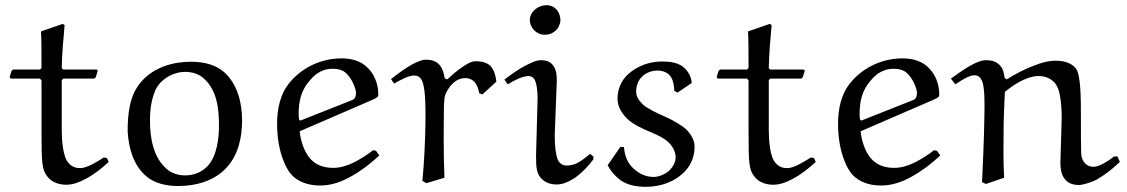

<svg xmlns="http://www.w3.org/2000/svg" viewBox="-20 -703 4344 740"><path d="M138 -582C140 -556 140 -492 140 -441L134 -435H30L24 -429L17 -405L22 -400H134L140 -393V-203C140 -68 142 -49 163 -22C181 2 212 9 235 9C262 9 287 -1 311 -14C343 -31 372 -54 399 -79L392 -94L380 -96C350 -77 314 -55 289 -55C272 -55 257 -60 244 -75C222 -99 218 -163 218 -205V-394L224 -400H343L349 -405L357 -431L352 -435H224L218 -440C219 -498 224 -549 229 -606L222 -611Z M566 -316C572 -341 580 -365 598 -384C624 -412 662 -426 692 -426C719 -426 746 -419 766 -400C816 -356 824 -284 824 -220C824 -193 822 -166 816 -139C810 -112 800 -85 781 -64C758 -39 727 -27 693 -27C666 -27 640 -36 621 -53C570 -98 558 -173 558 -239C558 -265 560 -291 566 -316ZM666 14C736 14 808 -6 855 -59C899 -108 913 -174 913 -239C913 -306 896 -377 845 -424C809 -456 762 -465 715 -465C645 -465 574 -443 527 -391C479 -339 472 -265 472 -196C476 -133 493 -69 541 -26C574 4 622 14 666 14Z M1177 -396C1198 -422 1228 -438 1261 -438C1280 -438 1293 -435 1305 -428C1329 -412 1345 -379 1351 -354C1352 -351 1352 -347 1352 -344C1352 -328 1345 -320 1339 -318L1137 -238L1133 -242C1132 -248 1131 -254 1131 -260C1131 -309 1138 -354 1177 -396ZM1417 -319C1424 -322 1434 -327 1437 -332C1438 -333 1438 -336 1438 -340C1438 -382 1421 -423 1388 -450C1362 -471 1329 -478 1296 -478C1220 -478 1148 -445 1099 -388C1060 -343 1048 -284 1048 -226C1048 -177 1055 -126 1074 -80C1083 -57 1096 -34 1116 -18C1144 4 1179 12 1214 12C1256 12 1297 -2 1333 -23C1373 -45 1409 -73 1442 -104L1429 -122L1418 -124C1395 -106 1371 -91 1346 -78C1320 -65 1293 -56 1264 -56C1234 -56 1204 -64 1182 -85C1152 -113 1138 -164 1135 -197Z M1839 -339 1893 -388C1891 -410 1884 -435 1870 -449C1856 -463 1833 -467 1814 -467C1796 -467 1781 -457 1767 -448C1744 -433 1723 -415 1704 -397L1694 -401C1691 -421 1685 -442 1671 -456C1658 -469 1640 -473 1622 -473C1603 -473 1585 -463 1567 -454C1539 -438 1512 -418 1487 -398L1499 -381C1524 -395 1554 -412 1577 -412C1588 -412 1598 -407 1604 -397C1620 -372 1620 -296 1620 -243C1619 -163 1615 -76 1608 -6L1623 3L1693 -18C1689 -110 1690 -201 1691 -294C1692 -308 1692 -328 1697 -340C1709 -367 1733 -402 1774 -402C1787 -402 1799 -397 1808 -388C1819 -376 1824 -360 1827 -344Z M2126 -392C2126 -413 2124 -437 2110 -453C2098 -469 2078 -471 2064 -471C2045 -471 2023 -459 2005 -450C1981 -438 1948 -415 1924 -396L1937 -378C1961 -393 1995 -410 2017 -410C2027 -410 2036 -405 2041 -395C2048 -381 2052 -355 2052 -325L2046 -104C2046 -60 2048 -38 2062 -20C2079 1 2102 8 2126 8C2152 8 2176 -5 2198 -19C2225 -39 2247 -62 2267 -89V-100L2254 -110C2238 -96 2222 -84 2204 -74C2192 -68 2176 -65 2162 -65C2148 -65 2136 -74 2130 -87C2122 -105 2118 -141 2118 -182ZM2140 -625C2140 -655 2120 -683 2086 -683C2056 -683 2024 -661 2022 -627C2022 -595 2048 -569 2080 -569C2112 -569 2138 -592 2140 -625Z M2646 -383C2645 -405 2634 -426 2618 -441C2595 -462 2563 -466 2533 -466C2484 -466 2437 -450 2401 -417C2374 -393 2360 -358 2360 -323C2360 -291 2378 -263 2401 -242C2424 -222 2454 -208 2485 -195C2511 -184 2539 -172 2558 -153C2573 -138 2584 -118 2584 -97C2584 -79 2575 -62 2563 -49C2548 -33 2521 -21 2499 -21C2469 -21 2442 -34 2420 -55C2397 -76 2387 -106 2385 -136L2371 -137L2322 -66C2332 -47 2346 -30 2362 -16C2391 10 2431 17 2469 17C2526 17 2582 -2 2621 -44C2645 -69 2657 -103 2657 -138C2657 -163 2643 -186 2625 -204C2611 -218 2574 -240 2542 -254C2513 -266 2470 -288 2458 -300C2443 -316 2432 -328 2432 -350C2432 -372 2439 -393 2455 -408C2470 -423 2492 -431 2514 -431C2534 -431 2555 -424 2566 -406C2576 -390 2578 -371 2579 -353L2591 -346Z M2863 -582C2865 -556 2865 -492 2865 -441L2859 -435H2755L2749 -429L2742 -405L2747 -400H2859L2865 -393V-203C2865 -68 2867 -49 2888 -22C2906 2 2937 9 2960 9C2987 9 3012 -1 3036 -14C3068 -31 3097 -54 3124 -79L3117 -94L3105 -96C3075 -77 3039 -55 3014 -55C2997 -55 2982 -60 2969 -75C2947 -99 2943 -163 2943 -205V-394L2949 -400H3068L3074 -405L3082 -431L3077 -435H2949L2943 -440C2944 -498 2949 -549 2954 -606L2947 -611Z M3339 -396C3360 -422 3390 -438 3423 -438C3442 -438 3455 -435 3467 -428C3491 -412 3507 -379 3513 -354C3514 -351 3514 -347 3514 -344C3514 -328 3507 -320 3501 -318L3299 -238L3295 -242C3294 -248 3293 -254 3293 -260C3293 -309 3300 -354 3339 -396ZM3579 -319C3586 -322 3596 -327 3599 -332C3600 -333 3600 -336 3600 -340C3600 -382 3583 -423 3550 -450C3524 -471 3491 -478 3458 -478C3382 -478 3310 -445 3261 -388C3222 -343 3210 -284 3210 -226C3210 -177 3217 -126 3236 -80C3245 -57 3258 -34 3278 -18C3306 4 3341 12 3376 12C3418 12 3459 -2 3495 -23C3535 -45 3571 -73 3604 -104L3591 -122L3580 -124C3557 -106 3533 -91 3508 -78C3482 -65 3455 -56 3426 -56C3396 -56 3366 -64 3344 -85C3314 -113 3300 -164 3297 -197Z M3850 -18C3846 -99 3848 -138 3848 -198C3848 -250 3851 -302 3853 -349C3875 -367 3898 -383 3924 -395C3942 -403 3962 -410 3982 -410C4007 -410 4028 -402 4045 -384C4056 -371 4062 -354 4065 -336C4070 -308 4072 -278 4072 -249L4067 -78C4067 -57 4069 -34 4081 -17C4093 2 4113 10 4139 10C4152 10 4187 0 4207 -11C4240 -30 4267 -51 4296 -79L4287 -100H4274C4249 -81 4217 -60 4194 -60C4171 -60 4149 -77 4147 -111C4146 -130 4146 -202 4146 -256C4146 -320 4146 -417 4126 -440C4108 -462 4078 -469 4049 -469C4020 -469 3992 -461 3965 -450C3927 -436 3894 -418 3860 -397L3852 -403C3849 -422 3847 -439 3831 -454C3818 -467 3799 -471 3781 -471C3744 -472 3687 -430 3645 -400L3662 -378C3691 -397 3716 -413 3737 -413C3750 -413 3759 -404 3764 -393C3776 -369 3775 -303 3774 -257C3773 -171 3767 -44 3765 -1L3780 6Z"/></svg>

Font: Neo Euler
Style: Euler
Weight: 500
Designer: Hermann Zapf
Version: Version 000.002